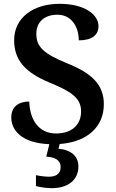

<svg xmlns="http://www.w3.org/2000/svg" viewBox="-20 -744 606 1004"><path d="M251 240C336 240 390 197 390 126C390 73 351 39 286 34L292 9C434 -1 523 -79 523 -199C523 -299 463 -360 333 -412C205 -464 170 -501 170 -567C170 -630 213 -667 280 -667C359 -667 392 -597 392 -533C461 -533 495 -561 495 -607C495 -666 426 -724 291 -724C156 -724 54 -653 54 -534C54 -432 108 -366 242 -311C356 -264 404 -230 404 -161C404 -92 356 -46 273 -46C188 -46 136 -111 133 -213C80 -213 39 -188 39 -130C39 -62 94 4 238 10L222 75C265 78 297 91 297 130C297 164 274 180 236 180C218 180 192 177 168 172V229C192 236 230 240 251 240Z"/></svg>

Font: Noto Serif Ethiopic SemiBold
Style: Regular
Weight: 600
Designer: Monotype Design Team
Foundry: Monotype Imaging Inc.
Version: Version 2.102